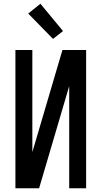

<svg xmlns="http://www.w3.org/2000/svg" viewBox="-20 -1001 540 1021"><path d="M62 0V-735H152V-192L312 -735H438V0H348V-543L188 0ZM262 -794 130 -929 195 -981 315 -836Z"/></svg>

Font: Iosevka Term Medium
Style: Regular
Weight: 500
Monospace: yes
Designer: Belleve Invis
Foundry: Belleve Invis
Version: Version 26.3.1